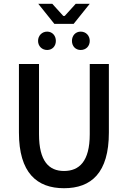

<svg xmlns="http://www.w3.org/2000/svg" viewBox="-20 -982 675 1014"><path d="M318 12C462 12 555 -69 555 -282V-644H454V-273C454 -129 398 -79 318 -79C239 -79 186 -130 186 -273V-644H80V-282C80 -69 175 12 318 12ZM275 -766C275 -794 256 -815 229 -815C202 -815 181 -794 181 -766C181 -738 202 -718 229 -718C256 -718 275 -738 275 -766ZM454 -766C454 -794 434 -815 406 -815C379 -815 360 -794 360 -766C360 -738 379 -718 406 -718C434 -718 454 -738 454 -766ZM322 -898H314L256 -962H182L267 -856H369L454 -962H380Z"/></svg>

Font: Falling Sky
Style: Light
Weight: 400
Designer: Paul D. Hunt
Foundry: Adobe Systems Incorporated
Version: Version 1.02